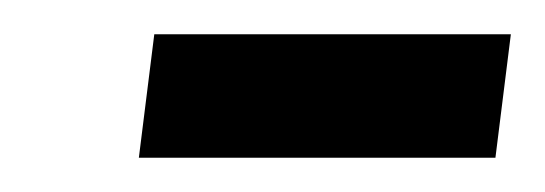

<svg xmlns="http://www.w3.org/2000/svg" viewBox="-20 -342 318 112"><path d="M269 -250 278 -322H70L61 -250Z"/></svg>

Font: Gamestation Condensed
Style: Italic
Weight: 400
Width: 3
Designer: Jonas Hecksher
Foundry: Jonas Hecksher, Playtypeª, e-types AS
Version: Version 1.003